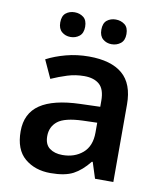

<svg xmlns="http://www.w3.org/2000/svg" viewBox="-84 -810 753 888"><g transform="rotate(10 292.5 -366.0)"><path d="M296 -552Q400 -552 453.5 -506.5Q507 -461 507 -364V0H421L397 -75H393Q358 -31 319.5 -10.5Q281 10 213 10Q140 10 92 -30.5Q44 -71 44 -157Q44 -241 106 -283Q168 -325 294 -329L387 -332V-360Q387 -414 361.5 -436.5Q336 -459 290 -459Q249 -459 211 -447Q173 -435 137 -419L98 -504Q138 -525 189 -538.5Q240 -552 296 -552ZM319 -255Q234 -252 201.5 -226Q169 -200 169 -156Q169 -117 192.5 -99.5Q216 -82 253 -82Q310 -82 348 -114.5Q386 -147 386 -211V-257ZM137 -684Q137 -715 154 -728.5Q171 -742 195 -742Q219 -742 236.5 -728.5Q254 -715 254 -684Q254 -654 236.5 -640Q219 -626 195 -626Q171 -626 154 -640.5Q137 -655 137 -684ZM330 -684Q330 -715 347 -728.5Q364 -742 388 -742Q412 -742 430 -728.5Q448 -715 448 -684Q448 -654 430 -640Q412 -626 388 -626Q364 -626 347 -640.5Q330 -655 330 -684Z"/></g></svg>

Font: Noto Sans Sundanese SemiBold
Style: Regular
Weight: 600
Version: Version 2.003